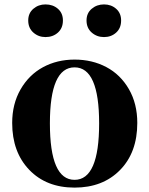

<svg xmlns="http://www.w3.org/2000/svg" viewBox="-20 -833 677 870"><path d="M451.2 -665Q418.9 -665 395.5 -685.5Q372.1 -706.1 372.1 -740.2Q372.1 -773.4 395.5 -793.2Q418.9 -813 451.2 -813Q483.9 -813 506.3 -793.2Q528.8 -773.4 528.8 -740.2Q528.8 -705.6 506.3 -685.3Q483.9 -665 451.2 -665ZM186 -665Q154.3 -665 131.1 -685.5Q107.9 -706.1 107.9 -740.2Q107.9 -773.4 131.1 -793.2Q154.3 -813 186 -813Q219.7 -813 242.4 -793.2Q265.1 -773.4 265.1 -740.2Q265.1 -705.6 242.4 -685.3Q219.7 -665 186 -665ZM35.2 -275.9Q35.2 -361.8 73.2 -428Q111.3 -494.1 175 -528.6Q238.8 -563 317.9 -563Q397.5 -563 461.7 -529.1Q525.9 -495.1 564 -429.2Q602.1 -363.3 602.1 -275.9Q602.1 -142.1 523.9 -62.5Q445.8 17.1 317.9 17.1Q189.9 17.1 112.5 -63.5Q35.2 -144 35.2 -275.9ZM317.9 -18.1Q429.2 -18.1 429.2 -273.9Q429.2 -527.8 317.9 -527.8Q206.1 -527.8 206.1 -273.9Q206.1 -18.1 317.9 -18.1Z"/></svg>

Font: Noto Serif JP Black
Style: Regular
Weight: 900
Designer: Ryoko NISHIZUKA  (kana & ideographs); Frank Grießhammer (Latin, Greek & Cyrillic); Wenlong ZHANG  (bopomofo); Sandoll Co
Foundry: Adobe Systems Incorporated
Version: Version 1.001;PS 1.001;hotconv 16.6.54;makeotf.lib2.5.65590